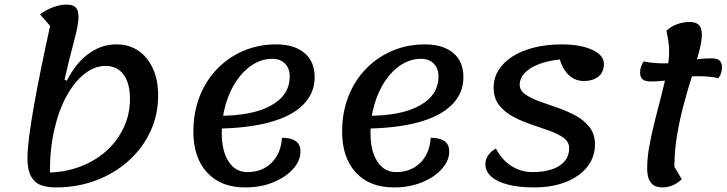

<svg xmlns="http://www.w3.org/2000/svg" viewBox="-20 -794 3175 839"><path d="M223 25Q190 25 162 16Q134 7 117 -21Q100 -49 100 -104Q100 -140 107.5 -198.5Q115 -257 128.5 -333Q142 -409 160 -497.5Q178 -586 199 -681L155 -731Q180 -751 212.5 -762.5Q245 -774 270 -774Q299 -774 311 -761.5Q323 -749 323 -719Q323 -686 303.5 -614Q284 -542 262 -446L272 -441Q310 -517 366 -558.5Q422 -600 489 -600Q544 -600 584.5 -572.5Q625 -545 648 -495Q671 -445 671 -377Q671 -292 637 -219Q603 -146 541.5 -91Q480 -36 399 -5.5Q318 25 223 25ZM198 -40Q273 -43 337 -68.5Q401 -94 448 -137.5Q495 -181 521.5 -238.5Q548 -296 548 -362Q548 -430 520 -468Q492 -506 441 -506Q395 -506 351.5 -473Q308 -440 273 -378Q238 -316 218 -230.5Q198 -145 198 -40Z M1051 25Q945 25 885 -40Q825 -105 825 -219Q825 -302 852 -371.5Q879 -441 928 -492Q977 -543 1043 -571.5Q1109 -600 1187 -600Q1266 -600 1310.5 -562.5Q1355 -525 1355 -457Q1355 -386 1304 -335.5Q1253 -285 1156 -259Q1059 -233 920 -232L932 -288Q1081 -287 1163.5 -332.5Q1246 -378 1246 -460Q1246 -495 1225.5 -516Q1205 -537 1170 -537Q1125 -537 1085 -512Q1045 -487 1014.5 -442.5Q984 -398 966.5 -339Q949 -280 949 -213Q949 -134 979 -88Q1009 -42 1061 -42Q1126 -42 1167 -83Q1208 -124 1212 -192Q1250 -192 1271.5 -178Q1293 -164 1293 -132Q1293 -92 1261 -56Q1229 -20 1174.5 2.5Q1120 25 1051 25Z M1701 25Q1595 25 1535 -40Q1475 -105 1475 -219Q1475 -302 1502 -371.5Q1529 -441 1578 -492Q1627 -543 1693 -571.5Q1759 -600 1837 -600Q1916 -600 1960.5 -562.5Q2005 -525 2005 -457Q2005 -386 1954 -335.5Q1903 -285 1806 -259Q1709 -233 1570 -232L1582 -288Q1731 -287 1813.5 -332.5Q1896 -378 1896 -460Q1896 -495 1875.5 -516Q1855 -537 1820 -537Q1775 -537 1735 -512Q1695 -487 1664.5 -442.5Q1634 -398 1616.5 -339Q1599 -280 1599 -213Q1599 -134 1629 -88Q1659 -42 1711 -42Q1776 -42 1817 -83Q1858 -124 1862 -192Q1900 -192 1921.5 -178Q1943 -164 1943 -132Q1943 -92 1911 -56Q1879 -20 1824.5 2.5Q1770 25 1701 25Z M2314 25Q2249 25 2201 13Q2153 1 2127 -22Q2101 -45 2101 -77Q2101 -97 2113 -115Q2125 -133 2147 -145Q2173 -95 2215 -68.5Q2257 -42 2307 -42Q2354 -42 2390 -53.5Q2426 -65 2446.5 -88.5Q2467 -112 2467 -147Q2467 -174 2443 -191.5Q2419 -209 2381.5 -222.5Q2344 -236 2302 -250Q2260 -264 2222.5 -284Q2185 -304 2161 -334.5Q2137 -365 2137 -411Q2137 -453 2158.5 -487.5Q2180 -522 2220 -547.5Q2260 -573 2315 -586.5Q2370 -600 2436 -600Q2516 -600 2567.5 -576.5Q2619 -553 2619 -515Q2619 -478 2594.5 -459Q2570 -440 2532 -440Q2494 -440 2467 -464.5Q2440 -489 2426 -534Q2344 -525 2297.5 -495Q2251 -465 2251 -424Q2251 -399 2275 -382Q2299 -365 2336 -351.5Q2373 -338 2415.5 -323.5Q2458 -309 2495 -289Q2532 -269 2556 -238.5Q2580 -208 2580 -162Q2580 -123 2562 -89Q2544 -55 2509.5 -29.5Q2475 -4 2425.5 10.5Q2376 25 2314 25Z M2875 25Q2857 25 2842 18.5Q2827 12 2817.5 -6.5Q2808 -25 2808 -60Q2808 -103 2817.5 -156Q2827 -209 2841.5 -266Q2856 -323 2870.5 -379Q2885 -435 2894.5 -484.5Q2904 -534 2904 -570Q2904 -592 2900.5 -614.5Q2897 -637 2892 -659Q2909 -677 2937 -687.5Q2965 -698 2992 -698Q3021 -698 3034 -685Q3047 -672 3047 -642Q3047 -614 3035 -568.5Q3023 -523 3005 -465.5Q2987 -408 2969 -342Q2951 -276 2939 -205.5Q2927 -135 2927 -65L2959 -11Q2940 8 2917.5 16.5Q2895 25 2875 25ZM2824 -438Q2798 -438 2787.5 -448Q2777 -458 2777 -477Q2777 -488 2780.5 -500.5Q2784 -513 2793 -526Q2810 -521 2837 -519Q2864 -517 2884 -517Q2934 -517 2985.5 -528Q3037 -539 3089 -539Q3116 -539 3125.5 -528.5Q3135 -518 3135 -499Q3135 -489 3131.5 -476.5Q3128 -464 3119 -452Q3103 -457 3077 -459Q3051 -461 3031 -461Q2982 -461 2929.5 -449.5Q2877 -438 2824 -438Z"/></svg>

Font: Lemonada
Style: Regular
Weight: 400
Designer: Mohamed Gaber (Arabic), Eduardo Tunni (Latin)
Foundry: Kief Type Foundry
Version: Version 4.005